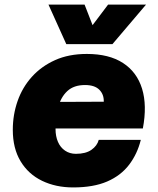

<svg xmlns="http://www.w3.org/2000/svg" viewBox="-20 -808 690 840"><path d="M300 12Q224 12 164 -17Q104 -46 70 -102.5Q36 -159 36 -240Q36 -306 57 -366Q78 -426 119.5 -472Q161 -518 221 -545Q281 -572 360 -572Q457 -572 518 -532.5Q579 -493 601.5 -420Q624 -347 605 -246H173L199 -362L434 -363Q435 -395 414.5 -415.5Q394 -436 352 -436Q303 -436 274.5 -409.5Q246 -383 234.5 -338.5Q223 -294 223 -243Q223 -212 233.5 -187.5Q244 -163 264.5 -149Q285 -135 312 -135Q355 -135 380 -152.5Q405 -170 412 -196H596Q581 -135 545 -87.5Q509 -40 449 -14Q389 12 300 12ZM192 -788H350L385 -698L453 -788H619L472 -615H270Z"/></svg>

Font: Azeret Mono Thin ExtraBold
Style: Italic
Weight: 800
Italic angle: -12°
Version: Version 1.002